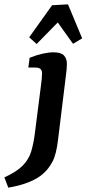

<svg xmlns="http://www.w3.org/2000/svg" viewBox="-105 -668 397 881"><path d="M-67 193 -85 146Q-28 120 -0.5 91.5Q27 63 37.5 29Q48 -5 54 -49L83 -276Q85 -289 86.5 -306Q88 -323 88 -331Q88 -346 80 -352Q72 -358 58 -358H25L31 -403Q95 -428 141 -428Q174 -428 188 -414Q202 -400 202 -374Q202 -363 200.5 -347.5Q199 -332 197 -318L161 -24Q153 42 135.5 74.5Q118 107 94 128Q68 152 25.5 168.5Q-17 185 -67 193ZM29 -497 134 -644 207 -648 272 -492 230 -467 160 -565 63 -466Z"/></svg>

Font: Rasa SemiBold
Style: Italic
Weight: 600
Italic angle: -7.10001°
Designer: Anna Giedrys (Yrsa+Rasa design), David Brezina (Yrsa art-direction, Rasa art-direction, design)
Foundry: Rosetta Type Foundry
Version: Version 2.004